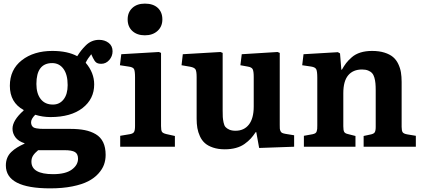

<svg xmlns="http://www.w3.org/2000/svg" viewBox="-20 -807 2325 1056"><path d="M255.9 229Q12.2 229 12.2 103Q12.2 80.1 19.8 61.5Q27.3 43 42.2 28.8Q57.1 14.6 74.2 4.2Q91.3 -6.3 115.2 -17.1V-19Q80.6 -30.3 64.7 -52Q48.8 -73.7 48.8 -99.1Q48.8 -145 109.9 -199.2V-202.1Q34.2 -243.2 34.2 -335Q34.2 -424.3 99.9 -475.6Q165.5 -526.9 268.1 -526.9Q351.1 -526.9 404.8 -498Q417 -517.1 426.8 -529.5Q436.5 -542 451.7 -557.1Q466.8 -572.3 485.4 -580.1Q503.9 -587.9 524.9 -587.9Q555.7 -587.9 577.4 -571.3Q599.1 -554.7 599.1 -524.9Q599.1 -497.6 580.8 -476.8Q562.5 -456.1 537.1 -456.1Q518.1 -456.1 508.8 -463.6Q499.5 -471.2 491.2 -488.8L481.9 -508.8Q461.9 -484.4 451.2 -461.9Q498 -407.2 498 -342.8Q498 -262.7 434.1 -212.9Q370.1 -163.1 257.8 -163.1Q214.8 -163.1 173.8 -175.8Q150.9 -152.8 150.9 -134.8Q150.9 -124.5 154.5 -117.4Q158.2 -110.4 163.8 -106.7Q169.4 -103 180.4 -101.1Q191.4 -99.1 200.9 -98.6Q210.4 -98.1 227.1 -98.1H367.2Q412.6 -98.1 446.5 -91.3Q480.5 -84.5 507.1 -68.6Q533.7 -52.7 547.4 -24.4Q561 3.9 561 44.9Q561 73.2 552 98.4Q543 123.5 521 147.9Q499 172.4 465.1 189.9Q431.2 207.5 377.4 218.3Q323.7 229 255.9 229ZM271 -231.9Q307.6 -231.9 329.8 -260.3Q352.1 -288.6 352.1 -338.9Q352.1 -397 328.9 -428.5Q305.7 -460 267.1 -460Q180.2 -460 180.2 -345.2Q180.2 -292.5 203.9 -262.2Q227.5 -231.9 271 -231.9ZM272 150.9Q340.8 150.9 375 125.7Q409.2 100.6 409.2 65.9Q409.2 39.6 392.3 29.3Q375.5 19 335 19H189.9Q170.9 34.7 161.9 48.8Q152.8 63 152.8 82Q152.8 150.9 272 150.9Z M682.1 -700.2Q682.1 -739.3 707.8 -763.2Q733.4 -787.1 776.9 -787.1Q822.3 -787.1 847.7 -763.7Q873 -740.2 873 -700.2Q873 -661.1 846.4 -637Q819.8 -612.8 776.9 -612.8Q733.9 -612.8 708 -636.5Q682.1 -660.2 682.1 -700.2ZM641.1 0V-60.1L692.9 -68.8Q711.4 -71.8 717 -80.8Q722.7 -89.8 722.7 -113.8V-381.8Q722.7 -417 716.8 -427.5Q710.9 -438 687 -440.9L639.6 -448.2L647 -508.8L854 -521L865.7 -516.1V-113.8Q865.7 -89.8 870.8 -82Q876 -74.2 894 -69.8L941.9 -59.1V0Z M1216.3 14.2Q1179.7 14.2 1151.6 4.6Q1123.5 -4.9 1106.7 -20Q1089.8 -35.2 1079.6 -57.6Q1069.3 -80.1 1065.4 -103Q1061.5 -126 1061.5 -153.8V-382.8Q1061.5 -413.6 1055.7 -424.6Q1049.8 -435.5 1026.4 -439.9L978.5 -448.2L985.4 -508.8L1192.4 -521L1204.6 -516.1V-200.2Q1204.6 -175.8 1205.3 -163.3Q1206.1 -150.9 1209.5 -133.8Q1212.9 -116.7 1220.2 -108.4Q1227.5 -100.1 1241.2 -94Q1254.9 -87.9 1275.4 -87.9Q1322.3 -87.9 1348.9 -121.8Q1375.5 -155.8 1375.5 -221.2V-383.8Q1375.5 -414.6 1369.9 -426Q1364.3 -437.5 1342.3 -440.9L1302.2 -448.2L1309.6 -508.8L1506.3 -521L1518.6 -516.1V-124Q1518.6 -122.6 1518.6 -120.1Q1518.6 -106 1519 -99.9Q1519.5 -93.8 1522.5 -86.4Q1525.4 -79.1 1532 -75.9Q1538.6 -72.8 1550.3 -70.8L1597.7 -63V0L1405.3 6.8L1389.6 -80.1H1386.2Q1372.6 -59.6 1358.9 -44.7Q1345.2 -29.8 1325.2 -15.4Q1305.2 -1 1277.6 6.6Q1250 14.2 1216.3 14.2Z M1651.4 0V-60.1L1699.2 -68.8Q1708.5 -70.8 1714.1 -74.2Q1719.7 -77.6 1721.9 -85Q1724.1 -92.3 1724.6 -98.1Q1725.1 -104 1725.1 -117.2V-378.9Q1725.1 -414.1 1719.5 -425.8Q1713.9 -437.5 1691.4 -440.9L1642.1 -448.2L1649.4 -508.8L1838.4 -520L1850.1 -513.2L1857.4 -423.8H1860.4Q1872.6 -445.3 1884 -460.2Q1895.5 -475.1 1915 -492.2Q1934.6 -509.3 1962.6 -518.1Q1990.7 -526.9 2026.4 -526.9Q2065.4 -526.9 2094.7 -517.6Q2124 -508.3 2141.8 -493.2Q2159.7 -478 2170.4 -455.3Q2181.2 -432.6 2185.1 -409.2Q2189 -385.7 2189 -356V-108.9Q2189 -87.9 2194.6 -79.6Q2200.2 -71.3 2220.2 -67.9L2267.1 -60.1V0H1980V-59.1L2016.1 -66.9Q2035.2 -70.3 2040.8 -78.9Q2046.4 -87.4 2046.4 -108.9V-309.1Q2046.4 -332.5 2044.9 -348.6Q2043.5 -364.7 2039.1 -380.1Q2034.7 -395.5 2026.6 -404.5Q2018.6 -413.6 2004.6 -419.2Q1990.7 -424.8 1971.2 -424.8Q1921.9 -424.8 1895 -392.8Q1868.2 -360.8 1868.2 -294.9V-112.8Q1868.2 -90.8 1872.8 -82Q1877.4 -73.2 1893.1 -69.8L1935.1 -59.1V0Z"/></svg>

Font: Literata Book
Style: Bold
Weight: 700
Designer: Latin by Veronika Burian and Jose Scaglione. Greek by Irene Vlachou. Cyrillic by Vera Evstafieva
Foundry: TypeTogether
Version: Version 2.003;PS 002.003;hotconv 1.0.88;makeotf.lib2.5.64775